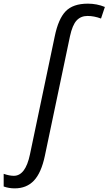

<svg xmlns="http://www.w3.org/2000/svg" viewBox="-147 -785 591 1045"><path d="M-66.9 240.2Q-98.6 240.2 -127 230V161.1Q-95.7 171.9 -71.8 171.9Q-8.3 171.9 16.1 55.2L150.9 -586.9Q170.4 -682.1 210.4 -723.6Q250.5 -765.1 331.1 -765.1Q380.4 -765.1 423.8 -747.1L402.8 -684.1Q365.2 -698.2 329.1 -698.2Q293 -698.2 270 -673.6Q247.1 -648.9 233.9 -587.9L97.2 63Q77.6 155.8 37.6 198Q-2.4 240.2 -66.9 240.2Z"/></svg>

Font: OpenSans-Italic
Style: Italic
Weight: 400
Italic angle: -12°
Foundry: Ascender Corporation
Version: Version 1.10